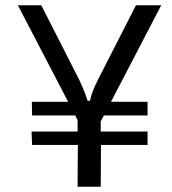

<svg xmlns="http://www.w3.org/2000/svg" viewBox="-20 -710 655 730"><path d="M541 -323V-271H375L363 -249V-210H541V-159H364L363 0H275L276 -159H102L100 -210H275V-253L266 -271H102L101 -323H239L48 -690H137L282 -405Q303 -360 313 -327H322Q330 -364 353 -408L497 -690H593L402 -323Z"/></svg>

Font: Taylor Sans
Style: Regular
Weight: 400
Italic angle: -8°
Designer: Natanael Gama
Version: Version 1.001 September 8, 2015